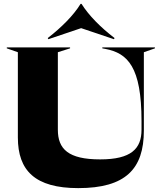

<svg xmlns="http://www.w3.org/2000/svg" viewBox="-20 -956 833 989"><path d="M383 13C627 13 721 -86 721 -283V-687L778 -707V-712H507V-707L523 -704C638 -682 709 -611 709 -332V-288C709 -190 656 -135 496 -135C332 -135 278 -188 278 -288V-687L341 -707V-712H15V-707L72 -687V-248C72 -77 161 13 383 13ZM226 -760 229 -754 398 -811 567 -754 570 -760C498 -815 437 -877 400 -936H395C359 -877 297 -815 226 -760Z"/></svg>

Font: Nyght Serif Dark
Style: Regular
Weight: 800
Designer: Maksym Kobuzan
Version: Version 0.410;Glyphs 3.1.2 (3151)